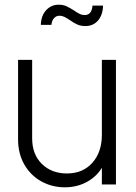

<svg xmlns="http://www.w3.org/2000/svg" viewBox="-20 -786 581 818"><path d="M57 -192V-531H117V-197Q117 -128 158.5 -87.5Q200 -47 265 -47Q333 -47 373.5 -92.5Q414 -138 414 -212V-531H474V0H414V-71Q390 -32 348.5 -10Q307 12 256 12Q202 12 156.5 -13Q111 -38 84 -84.5Q57 -131 57 -192ZM278 -700Q263 -710 253.5 -714.5Q244 -719 233 -719Q220 -719 210.5 -709Q201 -699 199 -680H154Q155 -719 176.5 -742.5Q198 -766 230 -766Q249 -766 263 -759.5Q277 -753 296 -741Q309 -732 319 -727Q329 -722 341 -722Q371 -722 374 -762H419Q418 -722 397.5 -698.5Q377 -675 344 -675Q324 -675 309.5 -681.5Q295 -688 278 -700Z"/></svg>

Font: BLUETTI 2.0 Extralight
Style: Roman
Weight: 200
Designer: Stijn de Vries
Foundry: tokotype
Version: Version 2.005;October 31, 2023;FontCreator 14.0.0.2814 64-bi